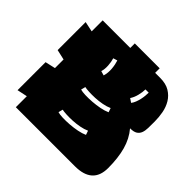

<svg xmlns="http://www.w3.org/2000/svg" viewBox="-170 -976 1260 1260"><g transform="rotate(-45 460.0 -346.0)"><path d="M842 -133Q842 -79 821 -44.5Q800 -10 767 10Q734 30 693.5 37.5Q653 45 614 45Q581 45 554 44.5Q527 44 508 36.5Q489 29 478.5 12Q468 -5 468 -38Q416 6 345.5 25.5Q275 45 182 45Q36 45 36 -118V-666H138L123 -737H383L399 -666H479L495 -737H755L740 -666H842V-410H884V-179H842ZM242 -437 211 -445Q206 -429 205 -399.5Q204 -370 206.5 -336Q209 -302 215.5 -269Q222 -236 233 -212L262 -222Q251 -246 245 -277.5Q239 -309 237.5 -340.5Q236 -372 237.5 -398Q239 -424 242 -437ZM452 -437 421 -445Q416 -429 415 -399.5Q414 -370 416.5 -336Q419 -302 425.5 -269Q432 -236 443 -212L472 -222Q461 -246 455 -277.5Q449 -309 447.5 -340.5Q446 -372 447.5 -398Q449 -424 452 -437ZM600 -437 591 -406Q607 -401 625 -399.5Q643 -398 661 -399.5Q679 -401 695.5 -404.5Q712 -408 724 -412L715 -441Q690 -433 657.5 -431Q625 -429 600 -437ZM609 -178 591 -151Q604 -141 621 -134.5Q638 -128 655.5 -124Q673 -120 690 -118.5Q707 -117 720 -117V-147Q694 -147 662.5 -155Q631 -163 609 -178Z"/></g></svg>

Font: ChangwonDangamAsac Bold
Style: Regular
Weight: 700
Designer: Choi Chi-young, Lee Youngbeen, Kim Jungjin, Yoon Jihee, Han Dohee
Foundry: YoonDesign Inc.
Version: Version 1.010;Build 20210623